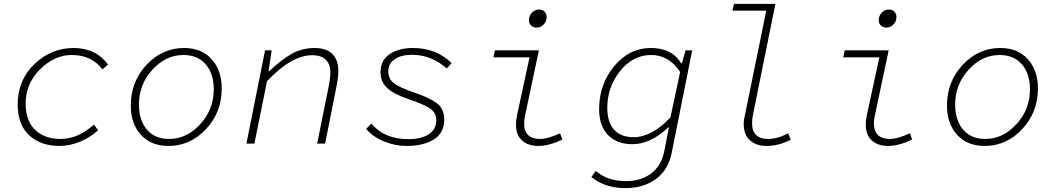

<svg xmlns="http://www.w3.org/2000/svg" viewBox="-20 -739 5440 988"><path d="M287 12Q189 12 130 -43Q71 -98 71 -201Q71 -327 157.5 -409.5Q244 -492 359 -492Q473 -492 536 -407L507 -382Q451 -456 349 -456Q260 -456 186 -382Q112 -308 112 -207Q112 -118 160.5 -71Q209 -24 292 -24Q382 -24 463 -98L485 -69Q445 -32 392 -10Q339 12 287 12Z M847 12Q757 12 705 -45.5Q653 -103 653 -196Q653 -319 734 -405.5Q815 -492 927 -492Q1017 -492 1069 -434.5Q1121 -377 1121 -284Q1121 -161 1040 -74.5Q959 12 847 12ZM850 -24Q941 -24 1010.5 -100Q1080 -176 1080 -279Q1080 -360 1038.5 -408Q997 -456 924 -456Q833 -456 764 -380Q695 -304 695 -202Q695 -120 736 -72Q777 -24 850 -24Z M1248 0 1344 -480H1378L1362 -373H1366Q1424 -429 1478.5 -460.5Q1533 -492 1598 -492Q1661 -492 1691 -460.5Q1721 -429 1721 -375Q1721 -339 1711 -292L1653 0H1612L1670 -288Q1680 -336 1680 -367Q1680 -409 1656 -432Q1632 -455 1587 -455Q1480 -455 1354 -321L1289 0Z M2072 12Q2012 12 1954.5 -12Q1897 -36 1864 -76L1891 -103Q1958 -23 2081 -23Q2146 -23 2185.5 -47.5Q2225 -72 2225 -121Q2225 -160 2191 -182Q2157 -204 2079 -230Q2003 -256 1970.5 -288Q1938 -320 1938 -367Q1938 -428 1984.5 -460Q2031 -492 2104 -492Q2226 -492 2304 -414L2279 -387Q2199 -457 2101 -457Q2043 -457 2010.5 -434Q1978 -411 1978 -371Q1978 -332 2009 -309.5Q2040 -287 2108 -264Q2189 -237 2227.5 -208Q2266 -179 2266 -125Q2266 -55 2212.5 -21.5Q2159 12 2072 12Z M2750 12Q2698 12 2666.5 -16Q2635 -44 2635 -98Q2635 -120 2641 -148L2705 -444H2519L2527 -480H2753L2681 -140Q2677 -123 2677 -105Q2677 -24 2759 -24Q2799 -24 2862 -53L2874 -21Q2805 12 2750 12ZM2742 -597Q2724 -597 2713 -607.5Q2702 -618 2702 -636Q2702 -658 2717.5 -674Q2733 -690 2753 -690Q2772 -690 2782.5 -679Q2793 -668 2793 -651Q2793 -629 2777.5 -613Q2762 -597 2742 -597Z M3197 229Q3094 229 3023 172L3046 141Q3107 193 3201 193Q3279 193 3331.5 153Q3384 113 3399 36L3422 -83H3418Q3329 3 3233 3Q3155 3 3109 -44Q3063 -91 3063 -177Q3063 -305 3140.5 -398.5Q3218 -492 3330 -492Q3437 -492 3485 -414H3489L3508 -480H3542L3437 45Q3419 136 3355 182.5Q3291 229 3197 229ZM3240 -33Q3334 -33 3430 -135L3480 -369Q3422 -456 3331 -456Q3237 -456 3171 -373.5Q3105 -291 3105 -185Q3105 -109 3140.5 -71Q3176 -33 3240 -33Z M3924 12Q3871 12 3839 -17Q3807 -46 3807 -102Q3807 -123 3814 -150L3923 -684H3749L3757 -719H3970L3856 -155Q3850 -130 3850 -106Q3850 -24 3933 -24Q3980 -24 4036 -53L4049 -20Q3987 12 3924 12Z M4550 12Q4498 12 4466.5 -16Q4435 -44 4435 -98Q4435 -120 4441 -148L4505 -444H4319L4327 -480H4553L4481 -140Q4477 -123 4477 -105Q4477 -24 4559 -24Q4599 -24 4662 -53L4674 -21Q4605 12 4550 12ZM4542 -597Q4524 -597 4513 -607.5Q4502 -618 4502 -636Q4502 -658 4517.5 -674Q4533 -690 4553 -690Q4572 -690 4582.5 -679Q4593 -668 4593 -651Q4593 -629 4577.5 -613Q4562 -597 4542 -597Z M5047 12Q4957 12 4905 -45.5Q4853 -103 4853 -196Q4853 -319 4934 -405.5Q5015 -492 5127 -492Q5217 -492 5269 -434.5Q5321 -377 5321 -284Q5321 -161 5240 -74.5Q5159 12 5047 12ZM5050 -24Q5141 -24 5210.5 -100Q5280 -176 5280 -279Q5280 -360 5238.5 -408Q5197 -456 5124 -456Q5033 -456 4964 -380Q4895 -304 4895 -202Q4895 -120 4936 -72Q4977 -24 5050 -24Z"/></svg>

Font: TypoPRO Source Code Pro
Style: Italic
Weight: 300
Italic angle: -11°
Monospace: yes
Designer: Paul D. Hunt, Teo Tuominen
Foundry: Adobe Systems Incorporated
Version: Version 1.030;PS 1.0;hotconv 1.0.84;makeotf.lib2.5.63406